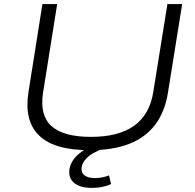

<svg xmlns="http://www.w3.org/2000/svg" viewBox="-20 -725 950 937"><path d="M419 8Q331 8 269 -10Q207 -28 170 -64.5Q133 -101 120.5 -154Q108 -207 119 -276L187 -705H259L190 -272Q173 -162 231.5 -109.5Q290 -57 424 -57Q560 -57 635.5 -112Q711 -167 728 -276L797 -705H869L800 -275Q785 -179 737 -116Q689 -53 609.5 -22.5Q530 8 419 8ZM428 192Q370 192 340.5 166.5Q311 141 320 95Q329 56 365 25.5Q401 -5 466 -28L485 0Q459 9 436 22Q413 35 398 52Q383 69 379 89Q374 116 391.5 130Q409 144 443 144Q460 144 477 141Q494 138 512 131L522 173Q504 182 480 187Q456 192 428 192Z"/></svg>

Font: Nunito Sans 10pt Expanded Light
Style: Italic
Weight: 300
Width: 7
Italic angle: -9°
Designer: Vernon Adams
Foundry: Vernon Adams
Version: Version 3.101;gftools[0.9.27]